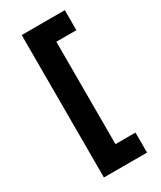

<svg xmlns="http://www.w3.org/2000/svg" viewBox="-228 -823 906 1080"><g transform="rotate(-30 224.5 -282.5)"><path d="M110 -745H390V-615H260V50H390V180H110Z"/></g></svg>

Font: Evergrow Sans 
Style: ExtraBold
Weight: 800
Foundry: 10Web
Version: Version 1.000